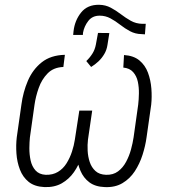

<svg xmlns="http://www.w3.org/2000/svg" viewBox="-20 -762 705 793"><path d="M567.9 -663.6H582L578.6 -620.1L564.5 -621.1Q538.6 -621.6 517.1 -633.1Q495.6 -644.5 476.1 -659.9Q456.5 -675.3 436 -686.3Q415.5 -697.3 391.6 -697.3Q361.3 -697.3 344.5 -675.3Q327.6 -653.3 322.8 -626.5L322.3 -617.7H282.2L283.7 -632.8Q288.6 -677.2 314.9 -710.2Q341.3 -743.2 390.1 -742.2Q416 -741.7 437.5 -730.2Q459 -718.8 478.8 -703.6Q498.5 -688.5 520 -676.3Q541.5 -664.1 567.9 -663.6ZM356.4 -485.4 336.4 -509.8Q351.6 -524.4 361.8 -540.8Q372.1 -557.1 376 -578.1L384.8 -626L431.6 -625.5L423.8 -576.2Q420.9 -556.2 410.9 -539.1Q400.9 -522 387 -508.8Q373 -495.6 356.4 -485.4ZM248 -535.6 241.7 -485.4Q201.2 -483.9 176.8 -459Q152.3 -434.1 139.9 -398.7Q127.4 -363.3 122.6 -329.6L103.5 -194.3Q101.6 -175.8 101.3 -150.1Q101.1 -124.5 106.4 -99.6Q111.8 -74.7 126.7 -58.1Q141.6 -41.5 168.5 -40Q197.8 -39.1 219.2 -52Q240.7 -64.9 254.9 -87.6Q269 -110.4 277.3 -136Q285.6 -161.6 289.1 -185.1L307.6 -305.2H353L334 -186Q329.1 -150.9 317.4 -115.5Q305.7 -80.1 285.4 -51Q265.1 -22 235.1 -4.9Q205.1 12.2 163.6 10.7Q123 8.8 98.6 -10.7Q74.2 -30.3 62.3 -61.5Q50.3 -92.8 47.9 -127.9Q45.4 -163.1 49.3 -195.3L68.4 -329.6Q75.2 -381.8 95.2 -428.5Q115.2 -475.1 152.3 -504.6Q189.5 -534.2 248 -535.6ZM489.3 -482.9 492.2 -534.7Q531.7 -532.2 555.7 -512.5Q579.6 -492.7 591.1 -461.9Q602.5 -431.2 605.2 -396.2Q607.9 -361.3 604.5 -329.6L585.4 -195.3Q580.6 -159.7 568.8 -122.8Q557.1 -85.9 536.9 -54.9Q516.6 -23.9 485.8 -5.6Q455.1 12.7 412.6 10.7Q373.5 9.3 349.1 -9Q324.7 -27.3 312.3 -56.6Q299.8 -85.9 296.9 -119.9Q293.9 -153.8 297.4 -186L315.9 -305.2H360.8L343.3 -185.1Q340.8 -164.1 342 -139.4Q343.3 -114.7 350.6 -92.8Q357.9 -70.8 374 -55.9Q390.1 -41 418 -40Q447.3 -39.1 467.5 -54.2Q487.8 -69.3 500.7 -93.5Q513.7 -117.7 521 -144.5Q528.3 -171.4 531.7 -194.3L550.8 -330.1Q553.2 -350.6 553.7 -375.7Q554.2 -400.9 549.3 -424.3Q544.4 -447.8 530 -464.1Q515.6 -480.5 489.3 -482.9Z"/></svg>

Font: Roboto Condensed Light
Style: Italic
Weight: 300
Italic angle: -12°
Designer: Christian Robertson
Foundry: Google
Version: Version 3.0; 2020